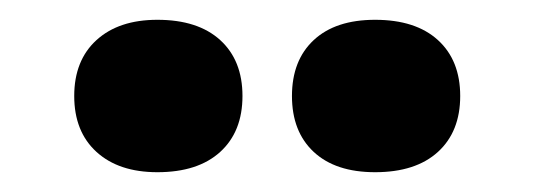

<svg xmlns="http://www.w3.org/2000/svg" viewBox="-20 -730 540 194"><path d="M139 -710Q180 -710 202.5 -689.5Q225 -669 225 -633Q225 -597 202.5 -576.5Q180 -556 139 -556Q100 -556 77.5 -576.5Q55 -597 55 -633Q55 -669 77.5 -689.5Q100 -710 139 -710ZM359 -710Q400 -710 422.5 -689.5Q445 -669 445 -633Q445 -597 422.5 -576.5Q400 -556 359 -556Q319 -556 297 -576.5Q275 -597 275 -633Q275 -669 297 -689.5Q319 -710 359 -710Z"/></svg>

Font: Kantumruy Pro
Style: Bold
Weight: 700
Version: Version 1.002